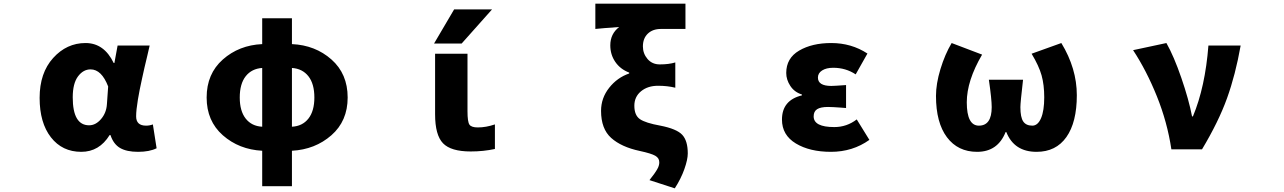

<svg xmlns="http://www.w3.org/2000/svg" viewBox="-20 -819 7040 1053"><path d="M425.8 13.7Q321.3 13.7 259.3 -65.9Q197.3 -145.5 197.3 -282.2Q197.3 -418.9 271.5 -501Q345.7 -583 449.2 -583Q550.8 -583 603.5 -473.6H607.4L625 -569.3H800.8Q797.9 -554.7 787.6 -512.2Q777.3 -469.7 772.5 -448.7Q767.6 -427.7 759.3 -389.2Q751 -350.6 746.1 -326.7Q741.2 -302.7 736.3 -272.9Q731.4 -243.2 729 -220.7Q726.6 -198.2 726.6 -180.7Q726.6 -129.9 781.2 -129.9Q800.8 -129.9 818.4 -136.7L838.9 -5.9Q799.8 13.7 737.3 13.7Q674.8 13.7 638.7 -7.3Q602.5 -28.3 585.9 -78.1H581.1Q524.4 13.7 425.8 13.7ZM468.8 -131.8Q504.9 -131.8 534.2 -166Q563.5 -200.2 566.4 -248L573.2 -344.7Q537.1 -438.5 476.6 -438.5Q436.5 -438.5 407.7 -399.9Q378.9 -361.3 378.9 -285.2Q378.9 -131.8 468.8 -131.8Z M1581.1 -446.3V-124Q1638.7 -127 1671.4 -168.5Q1704.1 -210 1704.1 -284.2Q1704.1 -359.4 1671.4 -400.9Q1638.7 -442.4 1581.1 -446.3ZM1418 -124V-446.3Q1360.4 -442.4 1327.6 -400.9Q1294.9 -359.4 1294.9 -284.2Q1294.9 -210 1327.6 -168.5Q1360.4 -127 1418 -124ZM1581.1 -718.8V-577.1Q1709 -571.3 1797.9 -492.7Q1886.7 -414.1 1886.7 -284.2Q1886.7 -155.3 1797.4 -77.1Q1708 1 1581.1 7.8V202.1H1418V7.8Q1291 1 1202.1 -77.1Q1113.3 -155.3 1113.3 -284.2Q1113.3 -414.1 1202.1 -492.7Q1291 -571.3 1418 -577.1V-718.8Z M2470.7 -767.6H2678.7L2511.7 -580.1H2360.4ZM2543.9 -209Q2543.9 -150.4 2554.7 -135.3Q2565.4 -120.1 2600.6 -120.1Q2645.5 -120.1 2694.3 -136.7V-2Q2631.8 11.7 2561.5 11.7Q2453.1 11.7 2409.7 -33.2Q2366.2 -78.1 2366.2 -192.4V-524.4H2543.9Z M3680.7 213.9 3542 168.9Q3544.9 165 3552.2 155.3Q3559.6 145.5 3562 142.6Q3564.5 139.6 3570.3 131.3Q3576.2 123 3578.1 119.6Q3580.1 116.2 3584 109.9Q3587.9 103.5 3589.4 99.6Q3590.8 95.7 3592.8 90.3Q3594.7 85 3595.2 80.1Q3595.7 75.2 3595.7 70.3Q3595.7 47.9 3573.7 35.2Q3551.8 22.5 3488.3 8.8Q3387.7 -12.7 3332 -62.5Q3276.4 -112.3 3276.4 -210.9Q3276.4 -281.2 3320.8 -337.4Q3365.2 -393.6 3430.7 -416V-420.9Q3381.8 -439.5 3354.5 -479.5Q3327.1 -519.5 3327.1 -570.3Q3327.1 -633.8 3376 -670.9Q3280.3 -664.1 3245.1 -660.2V-798.8H3739.3V-660.2H3604.5Q3559.6 -660.2 3532.7 -634.3Q3505.9 -608.4 3505.9 -564.5Q3505.9 -525.4 3531.2 -495.6Q3556.6 -465.8 3598.6 -465.8Q3648.4 -465.8 3683.6 -476.6V-337.9Q3640.6 -348.6 3588.9 -348.6Q3532.2 -348.6 3495.6 -318.4Q3459 -288.1 3459 -239.3Q3459 -186.5 3489.7 -165.5Q3520.5 -144.5 3601.6 -129.9Q3691.4 -112.3 3721.7 -79.6Q3752 -46.9 3752 22.5Q3752 55.7 3733.4 108.4Q3714.8 161.1 3680.7 213.9Z M4537.1 13.7Q4420.9 13.7 4344.7 -32.2Q4268.6 -78.1 4268.6 -163.1Q4268.6 -269.5 4377.9 -295.9V-300.8Q4336.9 -313.5 4314.5 -347.7Q4292 -381.8 4292 -418.9Q4292 -500 4362.8 -541.5Q4433.6 -583 4539.1 -583Q4649.4 -583 4737.3 -525.4L4672.9 -411.1Q4618.2 -447.3 4549.8 -447.3Q4511.7 -447.3 4488.8 -432.6Q4465.8 -418 4465.8 -393.6Q4465.8 -347.7 4539.1 -347.7Q4554.7 -347.7 4620.1 -352.5V-226.6Q4609.4 -227.5 4588.9 -229Q4568.4 -230.5 4551.8 -231.4Q4535.2 -232.4 4521.5 -232.4Q4480.5 -232.4 4461.4 -220.2Q4442.4 -208 4442.4 -180.7Q4442.4 -122.1 4555.7 -122.1Q4624 -122.1 4678.7 -164.1L4748 -51.8Q4656.2 13.7 4537.1 13.7Z M5338.9 13.7Q5233.4 13.7 5173.3 -66.4Q5113.3 -146.5 5113.3 -293Q5113.3 -359.4 5137.7 -439.9Q5162.1 -520.5 5199.2 -583L5366.2 -519.5Q5282.2 -376 5282.2 -257.8Q5282.2 -129.9 5348.6 -129.9Q5418.9 -129.9 5418.9 -231.4Q5418.9 -274.4 5403.3 -381.8H5590.8Q5576.2 -255.9 5576.2 -231.4Q5576.2 -175.8 5591.8 -152.8Q5607.4 -129.9 5641.6 -129.9Q5671.9 -129.9 5689.5 -170.9Q5707 -211.9 5707 -285.2Q5707 -353.5 5692.4 -405.8Q5677.7 -458 5637.7 -524.4L5800.8 -583Q5885.7 -443.4 5885.7 -296.9Q5885.7 -148.4 5828.6 -67.4Q5771.5 13.7 5665 13.7Q5542 13.7 5499 -94.7H5495.1Q5452.1 13.7 5338.9 13.7Z M6572.3 0H6404.3Q6381.8 -149.4 6324.7 -291Q6267.6 -432.6 6194.3 -543.9L6377 -583Q6418 -510.7 6459 -391.6Q6500 -272.5 6517.6 -180.7H6522.5Q6589.8 -341.8 6607.4 -569.3H6784.2Q6755.9 -409.2 6709.5 -280.3Q6663.1 -151.4 6572.3 0Z"/></svg>

Font: GenEi Gothic M Heavy
Style: Regular
Weight: 800
Designer: o_tamon (Modified); [Source Han Sans]
Ryoko NISHIZUKA  (kana & ideographs); Paul D. Hunt (Latin, Greek & Cyrillic); Wenl
Version: Version 1.1a;Original Version 1.004